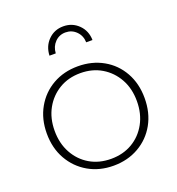

<svg xmlns="http://www.w3.org/2000/svg" viewBox="-132 -839 875 948"><g transform="rotate(-20 305.0 -365.0)"><path d="M305 -521Q379 -521 437.5 -488Q496 -455 529 -396Q562 -337 562 -261Q562 -184 529 -125Q496 -66 437.5 -32.5Q379 1 305 1Q231 1 173 -32.5Q115 -66 81.5 -125Q48 -184 48 -261Q48 -337 81.5 -396Q115 -455 173 -488Q231 -521 305 -521ZM305 -485Q242 -485 193.5 -456Q145 -427 117 -376.5Q89 -326 89 -260Q89 -194 117 -143Q145 -92 193.5 -63.5Q242 -35 305 -35Q368 -35 416.5 -63.5Q465 -92 493 -143Q521 -194 521 -260Q521 -326 493 -376.5Q465 -427 416.5 -456Q368 -485 305 -485ZM225 -618H192Q194 -667 226 -699Q258 -731 305 -731Q352 -731 384.5 -699Q417 -667 418 -618H385Q384 -653 361 -676Q338 -699 305 -699Q272 -699 249.5 -676Q227 -653 225 -618Z"/></g></svg>

Font: Alexandria ExtraLight
Style: Regular
Weight: 250
Designer: Mohamed Gaber
Foundry: Kief Type Foundry
Version: Version 5.100